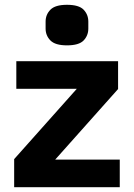

<svg xmlns="http://www.w3.org/2000/svg" viewBox="-20 -780 558 800"><path d="M479 0H39V-117L300 -410H48V-525H472V-409L210 -115H479ZM259 -591Q210 -591 190 -611.5Q170 -632 170 -661V-690Q170 -719 190 -739.5Q210 -760 259 -760Q309 -760 328.5 -739.5Q348 -719 348 -690V-661Q348 -632 328.5 -611.5Q309 -591 259 -591Z"/></svg>

Font: IBM Plex Sans Var
Style: Regular
Weight: 400
Designer: Mike Abbink, Paul van der Laan, Pieter van Rosmalen
Foundry: Bold Monday
Version: Version 3.000